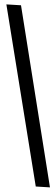

<svg xmlns="http://www.w3.org/2000/svg" viewBox="-20 -646 250 852"><path d="M73.2 -622.6 201.7 185.5 138.7 181.6 8.3 -626.5Z"/></svg>

Font: Neuton Cursive
Style: Regular
Weight: 500
Designer: Brian M Zick
Version: Version 1.43